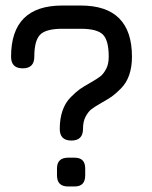

<svg xmlns="http://www.w3.org/2000/svg" viewBox="-20 -674 551 694"><path d="M196 -208Q196 -245 206 -274Q216 -303 236 -323Q256 -343 269 -352Q282 -361 305 -374Q333 -390 343.5 -398.5Q354 -407 363.5 -424.5Q373 -442 373 -469Q373 -528 352 -549Q331 -570 272 -570H205Q146 -570 125 -548.5Q104 -527 104 -469Q104 -427 62 -427Q20 -427 20 -469Q20 -654 205 -654H272Q457 -654 457 -469Q457 -432 447 -403Q437 -374 417 -354Q397 -334 384 -325Q371 -316 348 -303Q320 -287 309.5 -278.5Q299 -270 289.5 -252.5Q280 -235 280 -208Q280 -166 238 -166Q196 -166 196 -208ZM226 0Q186 0 186 -40V-65Q186 -104 226 -104H250Q288 -104 288 -65V-40Q288 0 250 0Z"/></svg>

Font: Jura
Style: Bold
Weight: 700
Designer: Daniel Johnson, Alexei Vanyashin
Foundry: Daniel Johnson
Version: Version 5.103